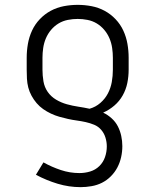

<svg xmlns="http://www.w3.org/2000/svg" viewBox="-20 -548 640 791"><path d="M312 223Q264 223 217.5 209Q171 195 128 172L159 121Q193 140 230.5 152.5Q268 165 307 165Q330 165 351.5 158.5Q373 152 389 136.5Q405 121 412.5 99.5Q420 78 420 55Q420 37 414.5 19Q409 1 397 -13Q385 -27 368 -34Q351 -41 333 -45Q315 -49 296.5 -51.5Q278 -54 260 -58Q242 -62 224.5 -67Q207 -72 190 -80Q173 -88 158 -98.5Q143 -109 131 -123Q119 -137 110 -153.5Q101 -170 96.5 -187.5Q92 -205 91 -223.5Q90 -242 90 -261V-310Q90 -339 95 -367.5Q100 -396 112 -422Q124 -448 144 -469Q164 -490 189 -503.5Q214 -517 242.5 -522.5Q271 -528 300 -528Q329 -528 357.5 -522.5Q386 -517 411 -503.5Q436 -490 456 -469Q476 -448 488 -422Q500 -396 505 -367.5Q510 -339 510 -310V-261Q510 -233 504.5 -206Q499 -179 485.5 -155Q472 -131 451 -113Q430 -95 405 -84Q424 -75 440 -60.5Q456 -46 465.5 -27.5Q475 -9 479.5 12Q484 33 484 54Q484 77 479 99.5Q474 122 463.5 142Q453 162 436.5 178.5Q420 195 400 205Q380 215 357 219Q334 223 312 223ZM349 -100Q374 -107 393.5 -124Q413 -141 424.5 -163Q436 -185 440.5 -210Q445 -235 445 -261V-310Q445 -330 442 -350.5Q439 -371 431 -390Q423 -409 409.5 -425Q396 -441 378.5 -451.5Q361 -462 340.5 -466Q320 -470 300 -470Q280 -470 259.5 -466Q239 -462 221.5 -451.5Q204 -441 190.5 -425Q177 -409 169 -390Q161 -371 158 -350.5Q155 -330 155 -310V-261Q155 -237 159 -213Q163 -189 176.5 -169.5Q190 -150 211 -137.5Q232 -125 255.5 -118.5Q279 -112 302.5 -108.5Q326 -105 349 -100Z"/></svg>

Font: Iosevka Etoile Light
Style: Regular
Weight: 300
Designer: Belleve Invis
Foundry: Belleve Invis
Version: Version 25.0.1; ttfautohint (v1.8.4)